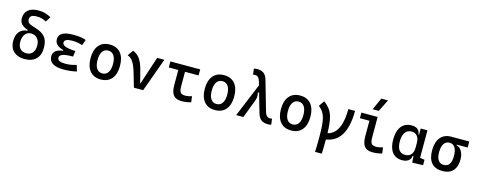

<svg xmlns="http://www.w3.org/2000/svg" viewBox="-37 -1712 7104 2854"><g transform="rotate(15 3515.5 -285.0)"><path d="M294.4 9.8Q221.2 9.8 169.2 -16.1Q117.2 -42 89.4 -90.8Q61.5 -139.6 61.5 -208Q61.5 -298.3 104.7 -350.8Q147.9 -403.3 227.5 -408.2V-440.4L247.6 -413.1Q195.3 -429.2 162.1 -450.4Q128.9 -471.7 113.3 -500.2Q97.7 -528.8 97.7 -566.9Q97.7 -650.9 153.1 -696.5Q208.5 -742.2 309.6 -742.2Q417 -742.2 504.9 -689.9L455.1 -610.4Q393.1 -649.4 309.6 -649.4Q252.4 -649.4 226.8 -632.3Q201.2 -615.2 201.2 -576.7Q201.2 -544.9 223.4 -524.2Q245.6 -503.4 300.8 -488.3Q374 -468.3 425 -438.7Q476.1 -409.2 502.7 -358.2Q529.3 -307.1 529.3 -222.7Q529.3 -112.8 467.3 -51.5Q405.3 9.8 294.4 9.8ZM295.4 -80.1Q356.4 -80.1 390.6 -120.1Q424.8 -160.2 424.8 -232.4Q424.8 -300.8 388.2 -342.3Q351.6 -383.8 291 -383.8Q234.9 -383.8 200.4 -339.6Q166 -295.4 166 -222.7Q166 -155.3 200.2 -117.7Q234.4 -80.1 295.4 -80.1Z M891.6 9.8Q667 9.8 667 -136.7Q667 -247.1 843.8 -261.7L993.2 -300.8L981.4 -212.4H965.8Q774.9 -212.4 774.9 -141.6Q774.9 -80.1 895.5 -80.1Q956.1 -80.1 995.8 -89.4Q1035.6 -98.6 1066.9 -106.9L1093.8 -13.7Q1054.7 -2.9 1003.7 3.4Q952.6 9.8 891.6 9.8ZM816.4 -212.4V-268.6Q681.6 -302.7 681.6 -401.4Q681.6 -527.3 899.4 -527.3Q1037.6 -527.3 1098.6 -499L1066.9 -410.6Q999.5 -437.5 910.2 -437.5Q789.6 -437.5 789.6 -377Q789.6 -308.6 993.2 -300.8L981.4 -212.4Z M1464.8 9.8Q1357.4 9.8 1297.9 -60.5Q1238.3 -130.9 1238.3 -258.8Q1238.3 -387.2 1297.9 -457.3Q1357.4 -527.3 1464.8 -527.3Q1572.8 -527.3 1632.1 -457.3Q1691.4 -387.2 1691.4 -258.8Q1691.4 -130.9 1632.1 -60.5Q1572.8 9.8 1464.8 9.8ZM1464.8 -83Q1522 -83 1553 -128.9Q1584 -174.8 1584 -258.8Q1584 -343.3 1553 -388.9Q1522 -434.6 1464.8 -434.6Q1407.7 -434.6 1376.7 -388.9Q1345.7 -343.3 1345.7 -258.8Q1345.7 -174.8 1376.7 -128.9Q1407.7 -83 1464.8 -83Z M1974.6 0 2043.9 -87.9H2052.7L2194.3 -517.6H2304.7L2117.2 0ZM1974.6 0 1919.4 -190.4Q1900.4 -255.9 1880.6 -306.4Q1860.8 -356.9 1832.8 -391.1Q1804.7 -425.3 1760.7 -441.9L1820.3 -527.3Q1870.6 -508.8 1904.3 -474.1Q1938 -439.5 1960.7 -389.2Q1983.4 -338.9 2000 -273.4L2059.6 -38.6Z M2707 9.8Q2620.6 9.8 2582.3 -39.1Q2543.9 -87.9 2543.9 -195.3V-517.6H2647.5V-200.2Q2647.5 -138.7 2665.8 -110.8Q2684.1 -83 2746.1 -83Q2766.1 -83 2789.1 -87.6Q2812 -92.3 2841.8 -101.6L2853.5 -10.7Q2815.9 0 2781.2 4.9Q2746.6 9.8 2707 9.8ZM2397.5 -424.8V-517.6H2856.4V-424.8Z M3222.7 9.8Q3115.2 9.8 3055.7 -60.5Q2996.1 -130.9 2996.1 -258.8Q2996.1 -387.2 3055.7 -457.3Q3115.2 -527.3 3222.7 -527.3Q3330.6 -527.3 3389.9 -457.3Q3449.2 -387.2 3449.2 -258.8Q3449.2 -130.9 3389.9 -60.5Q3330.6 9.8 3222.7 9.8ZM3222.7 -83Q3279.8 -83 3310.8 -128.9Q3341.8 -174.8 3341.8 -258.8Q3341.8 -343.3 3310.8 -388.9Q3279.8 -434.6 3222.7 -434.6Q3165.5 -434.6 3134.5 -388.9Q3103.5 -343.3 3103.5 -258.8Q3103.5 -174.8 3134.5 -128.9Q3165.5 -83 3222.7 -83Z M4037.1 9.8Q3973.6 9.8 3934.6 -18.8Q3895.5 -47.4 3874 -122.6L3746.6 -566.4Q3732.9 -612.8 3713.4 -631.1Q3693.8 -649.4 3665.5 -649.4Q3652.3 -649.4 3635.3 -645.5L3623.5 -736.3Q3648.4 -742.2 3675.3 -742.2Q3737.8 -742.2 3775.6 -714.8Q3813.5 -687.5 3834.5 -615.2L3963.4 -166Q3976.6 -119.6 3996.8 -101.3Q4017.1 -83 4046.9 -83Q4060.1 -83 4077.1 -86.9L4088.9 3.9Q4064 9.8 4037.1 9.8ZM3548.3 0 3772.5 -541 3838.9 -428.2 3772.9 -408.2Q3780.8 -376 3780 -346.2Q3779.3 -316.4 3768.6 -288.6L3659.2 0Z M4394.5 9.8Q4287.1 9.8 4227.5 -60.5Q4168 -130.9 4168 -258.8Q4168 -387.2 4227.5 -457.3Q4287.1 -527.3 4394.5 -527.3Q4502.4 -527.3 4561.8 -457.3Q4621.1 -387.2 4621.1 -258.8Q4621.1 -130.9 4561.8 -60.5Q4502.4 9.8 4394.5 9.8ZM4394.5 -83Q4451.7 -83 4482.7 -128.9Q4513.7 -174.8 4513.7 -258.8Q4513.7 -343.3 4482.7 -388.9Q4451.7 -434.6 4394.5 -434.6Q4337.4 -434.6 4306.4 -388.9Q4275.4 -343.3 4275.4 -258.8Q4275.4 -174.8 4306.4 -128.9Q4337.4 -83 4394.5 -83Z M4860.4 9.8V-83Q5135.7 -83 5135.7 -517.6H5239.3Q5239.3 9.8 4860.4 9.8ZM4822.3 224.6Q4824.7 176.8 4825.9 119.4Q4827.1 62 4827.1 -4.9Q4827.1 -108.9 4821.5 -181.2Q4815.9 -253.4 4801.8 -302.7Q4787.6 -352.1 4762.9 -387Q4738.3 -421.9 4700.2 -451.7L4759.8 -537.1Q4811 -500 4844.2 -457.3Q4877.4 -414.6 4896.5 -356Q4915.5 -297.4 4923.1 -212.4Q4930.7 -127.4 4930.7 -4.9Q4930.7 62 4929.4 119.4Q4928.2 176.8 4925.8 224.6Z M5646.5 9.8Q5560.1 9.8 5521.7 -39.1Q5483.4 -87.9 5483.4 -195.3V-517.6H5586.9V-200.2Q5586.9 -138.7 5605.2 -110.8Q5623.5 -83 5685.5 -83Q5723.6 -83 5781.2 -101.6L5793 -10.7Q5755.4 0 5720.7 4.9Q5686 9.8 5646.5 9.8ZM5336.9 -431.6V-517.6H5492.2V-431.6ZM5485.8 -609.4 5568.8 -794.9H5672.4L5579.6 -609.4Z M6102.5 9.8Q6004.4 9.8 5950.4 -58.3Q5896.5 -126.5 5896.5 -253.9Q5896.5 -384.3 5951.9 -455.8Q6007.3 -527.3 6108.4 -527.3Q6168.5 -527.3 6201.2 -501.7Q6233.9 -476.1 6240.2 -423.8H6280.3L6250 -293Q6250 -362.3 6219 -400.9Q6188 -439.5 6132.8 -439.5Q6068.8 -439.5 6033.9 -391.1Q5999 -342.8 5999 -253.9Q5999 -78.1 6127.9 -78.1Q6185.5 -78.1 6217.8 -116.7Q6250 -155.3 6250 -224.6V-252L6285.2 -93.8H6240.2Q6236.8 -59.6 6218.8 -36.4Q6200.7 -13.2 6171.1 -1.7Q6141.6 9.8 6102.5 9.8ZM6258.8 4.9 6250 -119.1V-239.3L6353.5 -210V-93.8L6424.8 -83V0ZM6250 -146.5V-517.6H6353.5V-175.8Z M6721.2 9.8Q6610.8 9.8 6554 -55.9Q6497.1 -121.6 6497.1 -249Q6497.1 -377.4 6555.9 -447.5Q6614.7 -517.6 6721.2 -517.6L6830.6 -486.8V-413.1Q6862.3 -408.2 6887 -382.3Q6911.6 -356.4 6926 -316.7Q6940.4 -276.9 6940.4 -229.5Q6940.4 -150.9 6915.5 -97.7Q6890.6 -44.4 6842 -17.3Q6793.5 9.8 6721.2 9.8ZM6721.2 -83Q6776.4 -83 6804.7 -125.2Q6833 -167.5 6833 -249Q6833 -333.5 6804 -379.2Q6774.9 -424.8 6721.2 -424.8Q6665 -424.8 6634.8 -379.2Q6604.5 -333.5 6604.5 -249Q6604.5 -167.5 6634 -125.2Q6663.6 -83 6721.2 -83ZM6721.2 -424.8V-517.6H6997.1V-424.8Z"/></g></svg>

Font: Cascadia Code
Style: Regular
Weight: 400
Designer: Aaron Bell
Foundry: Saja Typeworks
Version: Version 2404.023